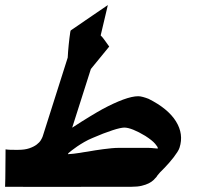

<svg xmlns="http://www.w3.org/2000/svg" viewBox="-60 -772 839 757"><path d="M524.9 -189Q531.2 -189 536.6 -188.5Q542 -188 546.9 -187.5Q548.8 -187.5 550.3 -187.3Q551.8 -187 552.7 -187H554.7Q555.7 -186.5 558.3 -186.5Q561 -186.5 562 -186.5V-188Q563 -191.9 551.5 -205.3Q540 -218.8 512.7 -236.3Q486.8 -252 465.6 -260.5Q444.3 -269 430.2 -269Q423.8 -269 411.6 -266.4Q399.4 -263.7 383.1 -258.3Q366.7 -252.9 346.9 -245.4Q327.1 -237.8 304.7 -228Q287.1 -220.7 272 -211.9Q256.8 -203.1 244.6 -194.8Q232.4 -186.5 223.4 -179.4Q214.4 -172.4 209.5 -168L208 -164.1Q217.8 -164.6 230.5 -166Q243.2 -167.5 255.4 -169.4Q262.2 -170.4 270 -171.9Q277.8 -173.3 286.1 -174.3Q299.3 -176.8 314.9 -179.2Q330.6 -181.6 346.9 -183.8Q363.3 -186 379.2 -187.5Q395 -189 408.2 -189ZM647.9 -189.9Q645.5 -182.1 639.2 -172.4Q632.8 -162.6 624.5 -151.6Q616.2 -140.6 606.4 -129.6Q596.7 -118.7 587.4 -108.9Q586.9 -108.9 586.4 -108.4Q585.9 -107.9 585.9 -107.7Q585.9 -107.4 585.4 -106.9Q584.5 -106 584.2 -105.7Q584 -105.5 583 -104.5L576.7 -98.1L571.3 -92.8Q568.8 -89.4 565.9 -86.4Q563 -83.5 561.5 -81.1V-81.5Q560.5 -80.1 559.3 -78.1Q558.1 -76.2 557.1 -74.7Q552.2 -68.8 545.2 -62Q538.1 -55.2 526.6 -49.3Q515.1 -43.5 498.8 -39.6Q482.4 -35.6 459 -35.6H312Q291 -35.6 267.6 -35.4Q244.1 -35.2 222.7 -35.2Q201.2 -35.2 184.1 -35.2Q167 -35.2 158.2 -35.2H89.8Q63 -35.2 43.9 -35.2Q24.9 -35.2 12.2 -35.6H-12.7H-40L-39.1 -66.9Q-39.1 -82 -38.8 -95.5Q-38.6 -108.9 -38.6 -122.6Q-38.6 -136.2 -38.3 -152.6Q-38.1 -168.9 -38.1 -183.1Q-28.8 -181.6 -18.6 -181.4Q-8.3 -181.2 2 -181.2H11.2Q37.6 -181.2 55.4 -187.3Q73.2 -193.4 84.5 -201.9Q95.7 -210.4 101.1 -219.5Q106.4 -228.5 108.4 -234.4L207 -544.9Q207.5 -556.2 208.5 -569.1Q209.5 -582 210.9 -595.7Q212.4 -609.4 213.9 -622.6Q215.3 -635.7 217.3 -647L218.8 -651.9Q219.7 -652.8 222.2 -654.3Q224.6 -655.8 228 -658.2Q236.3 -663.6 248.8 -672.4Q261.2 -681.2 275.6 -690.9Q290 -700.7 304.9 -710.9Q319.8 -721.2 332.5 -729.7Q345.2 -738.3 354 -744.4Q362.8 -750.5 365.2 -752L336.9 -632.3Q344.7 -625 353.5 -612.3Q362.3 -599.6 370.6 -588.4L298.3 -500L224.6 -268.6Q262.7 -293.5 294.9 -313Q327.1 -332.5 344.2 -341.8Q388.7 -365.7 425 -379.2Q461.4 -392.6 484.9 -392.6Q493.2 -392.6 503.9 -389.6Q514.6 -386.7 525.9 -382.3Q602.5 -343.8 633.8 -293.5Q665 -243.2 647.9 -189.9Z"/></svg>

Font: XB Khoramshahr
Style: Bold Italic
Weight: 700
Italic angle: -12°
Designer: Behnam
Foundry: Irmug
Version: Version 8.005 2009